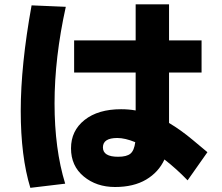

<svg xmlns="http://www.w3.org/2000/svg" viewBox="-20 -819 1040 899"><path d="M127.9 -793.9 288.1 -787.1Q235.4 -548.8 235.4 -335Q235.4 -121.1 285.2 41L122.1 60.5Q77.1 -85.9 77.1 -299.8Q77.1 -513.7 127.9 -793.9ZM546.9 -307.6Q583 -307.6 615.2 -301.8V-479.5H327.1V-629.9H615.2V-798.8H771.5V-629.9H923.8V-479.5H771.5V-243.2Q826.2 -210.9 883.3 -163.1Q940.4 -115.2 951.2 -106.4L858.4 25.4Q806.6 -28.3 750 -72.3Q722.7 -12.7 664.1 22Q605.5 56.6 518.6 56.6Q431.6 56.6 372.1 7.3Q312.5 -42 312.5 -124.5Q312.5 -207 376 -257.3Q439.5 -307.6 546.9 -307.6ZM533.2 -85Q573.2 -85 590.8 -99.6Q608.4 -114.3 613.3 -153.3Q565.4 -172.9 529.3 -172.9Q461.9 -172.9 461.9 -128.9Q461.9 -85 533.2 -85Z"/></svg>

Font: GenEi M Gothic v2 Heavy
Style: Regular
Weight: 800
Version: Version 2.0